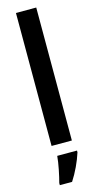

<svg xmlns="http://www.w3.org/2000/svg" viewBox="-147 -800 541 1060"><g transform="rotate(-15 123.5 -269.5)"><path d="M182 0V-760H66V0ZM195 71V61H82C79 102 64 173 54 209V221H124C153 177 180 119 195 71Z"/></g></svg>

Font: Noto Sans Thai Cond SemBd
Style: Regular
Weight: 600
Width: 3
Designer: Monotype Design Team
Foundry: Monotype Imaging Inc.
Version: Version 2.002